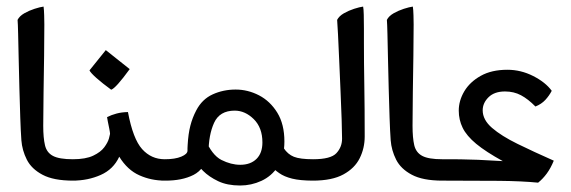

<svg xmlns="http://www.w3.org/2000/svg" viewBox="-20 -552 1762 592"><path d="M204.6 4.9Q145 4.9 111.1 -13.2Q77.1 -31.2 62.7 -59.8Q48.3 -88.4 45.9 -119.6Q43.9 -147 42.5 -189.2Q41 -231.4 39.8 -279.1Q38.6 -326.7 37.6 -371.1Q36.6 -415.5 35.9 -447.8Q35.2 -480 34.2 -490.7Q40 -502.4 54.9 -511Q69.8 -519.5 86.7 -524.9Q103.5 -530.3 114.3 -531.7Q115.7 -522.9 116.2 -504.6Q116.7 -486.3 116.7 -476.6Q116.7 -436.5 116 -380.6Q115.2 -324.7 114.3 -267.3Q113.3 -210 113.3 -164.1Q113.3 -127 118.7 -104.2Q124 -81.5 143.3 -71.3Q162.6 -61 204.6 -61H214.4V4.9Z M194.8 4.9V-61H204.6Q244.1 -61 267.3 -72Q290.5 -83 301.5 -97.9Q312.5 -112.8 315.9 -125Q319.3 -137.2 319.3 -139.2Q319.3 -143.1 317.1 -154.5Q314.9 -166 312.5 -177.2Q310.1 -188.5 310.1 -190.9Q323.7 -197.8 339.4 -201.9Q355 -206.1 374.5 -206.5Q390.1 -123.5 418.2 -92.3Q446.3 -61 487.8 -61H497.6V4.9H487.8Q446.3 4.9 409.7 -11.5Q373 -27.8 347.7 -68.8Q329.6 -29.8 290.3 -12.5Q251 4.9 204.6 4.9ZM322.8 -275.4Q295.4 -295.4 277.3 -311.5Q259.3 -327.6 255.9 -335L306.2 -397.5L379.9 -338.9Q336.9 -279.8 322.8 -275.4Z M720.2 20Q680.7 20 652.6 6.6Q624.5 -6.8 606.2 -25.1Q587.9 -43.5 577.1 -58.1L611.3 -125.5Q633.3 -73.7 662.8 -58.8Q692.4 -43.9 720.7 -43.9Q752.4 -43.9 770.8 -62Q789.1 -80.1 789.1 -112.8Q789.1 -158.2 762.5 -184.6Q735.8 -210.9 703.6 -210.9Q657.2 -210.9 640.1 -173.3Q623 -135.7 623 -80.6Q612.3 -30.8 576.7 -12.7Q541 5.4 488.8 4.9Q486.8 4.9 483.6 4.9Q480.5 4.9 478 4.9V-61Q480.5 -61 482.7 -61Q484.9 -61 487.8 -61Q520 -61 539.1 -69.1Q558.1 -77.1 558.1 -87.4Q558.1 -91.3 558.1 -95Q558.1 -98.6 558.6 -105Q560.5 -139.6 566.9 -164.3Q573.2 -189 585 -211.4Q603 -246.1 635.7 -261Q668.5 -275.9 706.5 -275.9Q744.1 -275.9 778.6 -258.1Q813 -240.2 835 -204.6Q856.9 -168.9 856.9 -115.7Q856.9 -68.8 837.2 -38.8Q817.4 -8.8 786.1 5.6Q754.9 20 720.2 20ZM945.3 4.9Q905.3 4.9 880.9 -1.2Q856.4 -7.3 841.1 -18.1Q825.7 -28.8 811.5 -43.5L854.5 -95.7Q867.2 -76.2 886.2 -68.6Q905.3 -61 945.3 -61H955.1V4.9Z M935.5 4.9V-61H945.3Q1000 -61 1017.3 -79.8Q1034.7 -98.6 1034.7 -124.5Q1034.7 -144 1033.4 -183.6Q1032.2 -223.1 1030 -271Q1027.8 -318.8 1025.9 -365.2Q1023.9 -411.6 1022.2 -445.8Q1020.5 -480 1019.5 -490.7Q1025.4 -502.4 1040.3 -511Q1055.2 -519.5 1072 -524.9Q1088.9 -530.3 1099.6 -531.7Q1101.1 -525.9 1101.6 -506.6Q1102.1 -487.3 1102.1 -463.4Q1102.1 -439.5 1102.1 -419.4Q1102.1 -358.9 1103.3 -289.6Q1104.5 -220.2 1104.5 -131.3Q1104.5 -95.2 1089.1 -64.2Q1073.7 -33.2 1038.8 -14.2Q1003.9 4.9 945.3 4.9Z M1343.3 4.9Q1283.7 4.9 1249.8 -13.2Q1215.8 -31.2 1201.4 -59.8Q1187 -88.4 1184.6 -119.6Q1182.6 -147 1181.2 -189.2Q1179.7 -231.4 1178.5 -279.1Q1177.2 -326.7 1176.3 -371.1Q1175.3 -415.5 1174.6 -447.8Q1173.8 -480 1172.9 -490.7Q1178.7 -502.4 1193.6 -511Q1208.5 -519.5 1225.3 -524.9Q1242.2 -530.3 1252.9 -531.7Q1254.4 -522.9 1254.9 -504.6Q1255.4 -486.3 1255.4 -476.6Q1255.4 -436.5 1254.6 -380.6Q1253.9 -324.7 1252.9 -267.3Q1252 -210 1252 -164.1Q1252 -127 1257.3 -104.2Q1262.7 -81.5 1282 -71.3Q1301.3 -61 1343.3 -61H1353V4.9Z M1639.2 11.2Q1588.9 6.3 1519.3 5.6Q1449.7 4.9 1343.3 4.9H1333.5V-61H1343.3Q1374 -61 1398.7 -60.8Q1423.3 -60.5 1453.6 -59.3Q1483.9 -58.1 1530.3 -55.2Q1478 -84 1448.2 -108.6Q1418.5 -133.3 1406.5 -158Q1394.5 -182.6 1394.5 -210.9Q1394.5 -241.7 1411.6 -270.5Q1428.7 -299.3 1462.2 -318.1Q1495.6 -336.9 1544.4 -336.9Q1585.9 -336.9 1624 -317.6Q1662.1 -298.3 1681.2 -272Q1673.3 -256.8 1661.4 -243.9Q1649.4 -231 1630.9 -223.6Q1608.4 -246.6 1586.4 -258.3Q1564.5 -270 1537.1 -270Q1504.4 -270 1486.3 -252.2Q1468.3 -234.4 1468.3 -211.9Q1468.3 -182.6 1497.1 -157.7Q1525.9 -132.8 1575.7 -108.4Q1625.5 -84 1687.5 -56.6Q1678.2 -33.7 1665.8 -16.8Q1653.3 0 1639.2 11.2Z"/></svg>

Font: Harmattan
Style: Regular
Weight: 400
Designer: George W. Nuss III and SIL International
Foundry: SIL International
Version: Version 4.000